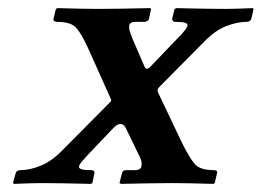

<svg xmlns="http://www.w3.org/2000/svg" viewBox="-20 -453 646 474"><path d="M199 -73Q189 -62 182 -54Q175 -46 175 -41Q175 -33 203 -33H207Q215 -31 213 -25L208 -1L204 1Q204 1 183.5 0.5Q163 0 135 -0.5Q107 -1 83 -1Q70 -1 54 -0.5Q38 0 26.5 0.5Q15 1 15 1L12 -1L18 -23Q20 -33 31 -33Q53 -33 79.5 -43.5Q106 -54 131 -79L251 -200Q256 -204 254 -208L197 -335Q181 -370 168 -384.5Q155 -399 121 -399Q117 -399 114 -401Q111 -403 112 -406L118 -431L122 -433Q122 -433 139 -432.5Q156 -432 179.5 -431.5Q203 -431 222 -431Q247 -431 276.5 -431.5Q306 -432 328 -432.5Q350 -433 350 -433L353 -431L348 -407Q347 -403 343 -401Q339 -399 337 -399H314Q301 -399 299 -390Q298 -383 301 -374Q304 -365 306 -360L337 -288Q341 -279 350 -287L419 -359Q443 -383 443 -391Q443 -399 416 -399H412Q405 -400 405 -407L411 -431L416 -433Q416 -433 436 -432.5Q456 -432 484.5 -431.5Q513 -431 536 -431Q549 -431 565 -431.5Q581 -432 592.5 -432.5Q604 -433 604 -433L606 -431L601 -409Q599 -399 588 -399Q566 -399 539.5 -389Q513 -379 487 -353L373 -238Q367 -232 370 -225L430 -99Q447 -65 460 -49Q473 -33 507 -33Q518 -33 516 -26L510 -1L507 1Q507 1 490 0.5Q473 0 449.5 -0.5Q426 -1 406 -1Q382 -1 352 -0.5Q322 0 300.5 0.5Q279 1 279 1L275 -1L281 -25Q282 -30 285.5 -31.5Q289 -33 291 -33H313Q327 -33 329 -42Q331 -50 328 -58.5Q325 -67 322 -72L291 -136Q286 -147 277 -147Q269 -147 258 -135Z"/></svg>

Font: Libertinus Serif SemiBold
Style: Italic
Weight: 600
Italic angle: -11.5°
Designer: Philipp H. Poll, Khaled Hosny
Foundry: Caleb Maclennan
Version: Version 7.051;RELEASE